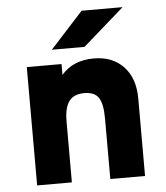

<svg xmlns="http://www.w3.org/2000/svg" viewBox="-52 -779 716 826"><g transform="rotate(-5 305.5 -366.0)"><path d="M75 0V-511H225V-464Q275 -523 365 -523Q446 -523 493.5 -472.5Q541 -422 541 -335V0H391V-261Q391 -325 373.2 -351.5Q355.5 -378 312 -378Q266.5 -378 245.8 -350.5Q225 -323 225 -263V0ZM189 -576 331 -732H508L330 -576Z"/></g></svg>

Font: Overpass Black
Style: Regular
Weight: 900
Designer: Delve Withrington, Dave Bailey, Thomas Jockin
Foundry: Delve Fonts LLC
Version: Version 4.000; ttfautohint (v1.8.3)